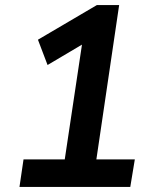

<svg xmlns="http://www.w3.org/2000/svg" viewBox="-20 -739 616 759"><path d="M57 0 73 -109H236L311 -609L374 -604L168 -482L130 -582L363 -719H451L361 -109H513L495 0Z"/></svg>

Font: Nunitoga
Style: Bold Italic
Weight: 700
Italic angle: -9°
Designer: Vernon Adams
Foundry: Vernon Adams
Version: Version 1.0